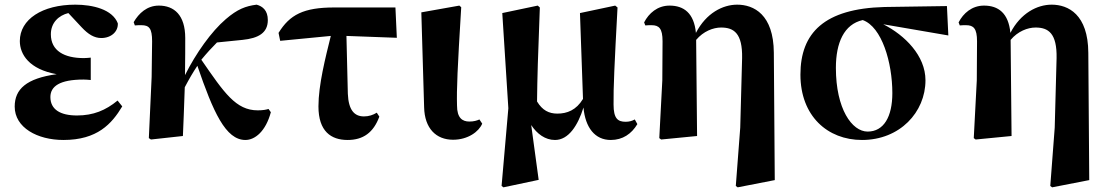

<svg xmlns="http://www.w3.org/2000/svg" viewBox="-20 -583 4762 823"><path d="M484 -152C433 -110 380 -88 310 -88C238 -88 196 -114 196 -167C196 -213 236 -242 338 -242C348 -242 358 -241 369 -240V-336C359 -335 348 -334 339 -334C256 -334 198 -365 198 -436C198 -486 232 -517 273 -527L330 -466C358 -436 384 -420 414 -420C457 -420 487 -448 485 -483C462 -543 377 -563 303 -563C161 -563 65 -500 65 -407C65 -350 105 -286 223 -265C93 -247 43 -201 43 -126C43 -36 140 17 252 17C397 17 459 -52 504 -127Z M1131 -116C1122 -113 1107 -110 1085 -110C991 -110 941 -185 843 -327C866 -355 888 -379 910 -401L1019 -412C1088 -419 1128 -442 1128 -497C1128 -538 1106 -556 1080 -563C1033 -557 998 -544 948 -501C886 -448 820 -355 773 -261C774 -308 774 -406 774 -420C774 -519 726 -559 661 -559C610 -559 575 -526 553 -488L558 -474C562 -475 582 -475 586 -475C619 -475 632 -462 632 -406L630 -253L618 9L627 15L764 0C765 -15 770 -149 772 -209C791 -245 806 -271 826 -301C894 -103 947 17 1032 17C1073 17 1119 -20 1141 -102Z M1465 -429 1681 -421 1675 -551H1413C1281 -551 1222 -520 1174 -442L1181 -408L1398 -429C1375 -336 1345 -219 1345 -127C1345 -20 1399 17 1470 17C1537 17 1581 -15 1606 -83L1595 -100C1579 -90 1561 -84 1540 -84C1499 -84 1474 -111 1471 -181Z M1922 16C1986 16 2033 -19 2047 -53L2035 -71C2024 -66 2011 -62 1992 -62C1962 -62 1939 -77 1939 -131C1937 -199 1941 -290 1957 -552L1949 -559L1786 -530L1798 -123C1800 -33 1849 16 1922 16Z M2701 -71C2690 -65 2678 -61 2662 -61C2628 -61 2610 -75 2610 -135C2609 -204 2614 -310 2627 -551L2617 -559L2466 -527L2479 -159C2450 -111 2411 -96 2369 -96C2333 -96 2305 -110 2282 -148C2283 -245 2286 -346 2294 -551L2285 -559L2133 -527L2159 -119L2130 214L2138 220L2289 188L2257 -47C2282 -9 2317 17 2359 17C2417 17 2457 -45 2481 -122C2489 -36 2530 17 2598 17C2649 17 2687 -9 2712 -51Z M3297 -357C3296 -521 3211 -563 3140 -563C3078 -563 3007 -527 2963 -442C2955 -527 2911 -559 2850 -559C2798 -559 2761 -526 2741 -487L2746 -474C2750 -475 2770 -475 2773 -475C2805 -475 2820 -461 2820 -406L2819 -239L2806 9L2814 15L2968 0L2964 -412C2995 -449 3037 -465 3071 -465C3126 -465 3163 -440 3161 -334L3153 -36L3134 214L3142 220L3301 189Z M3699 -19C3632 -19 3563 -116 3563 -292C3563 -400 3598 -479 3678 -497C3760 -468 3805 -315 3805 -184C3805 -82 3768 -19 3699 -19ZM4045 -431 4039 -557 3771 -553C3513 -546 3411 -442 3411 -263C3411 -86 3527 17 3675 17C3837 17 3947 -102 3947 -239C3947 -344 3859 -432 3766 -479Z M4645 -357C4644 -521 4559 -563 4488 -563C4426 -563 4355 -527 4311 -442C4303 -527 4259 -559 4198 -559C4146 -559 4109 -526 4089 -487L4094 -474C4098 -475 4118 -475 4121 -475C4153 -475 4168 -461 4168 -406L4167 -239L4154 9L4162 15L4316 0L4312 -412C4343 -449 4385 -465 4419 -465C4474 -465 4511 -440 4509 -334L4501 -36L4482 214L4490 220L4649 189Z"/></svg>

Font: Noto Serif KR Black
Style: Regular
Weight: 900
Version: Version 1.001;PS 1.001;hotconv 16.6.54;makeotf.lib2.5.65590